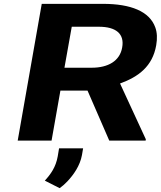

<svg xmlns="http://www.w3.org/2000/svg" viewBox="-20 -731 836 998"><path d="M792 -496C798 -531 797 -562 787 -589C757 -672 660 -711 515 -711H197L72 0H248L294 -260H435L548 0H737L738 -7L604 -297C700 -332 773 -386 792 -496ZM615 -484C603 -414 542 -379 457 -379H315L353 -592H494C583 -592 628 -555 615 -484ZM213 208 290 247C304 237 317 226 330 212C363 177 396 130 406 75L412 40H287L280 82C270 138 244 174 213 208Z"/></svg>

Font: Asimov
Style: XWidIt
Weight: 500
Designer: Google
Version: Version 2.000980; 2014